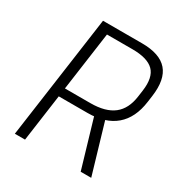

<svg xmlns="http://www.w3.org/2000/svg" viewBox="-164 -823 900 947"><g transform="rotate(30 286.0 -350.0)"><path d="M151 -700H373Q475 -700 518 -650.5Q561 -601 547 -500L542 -464Q529 -367 471 -317.5Q413 -268 312 -268H144L152 -317H300Q386 -317 432 -353Q478 -389 488 -464L493 -500Q504 -580 468.5 -615.5Q433 -651 347 -651H188L205 -674L111 0H53ZM344 -285H404L488 0H428Z"/></g></svg>

Font: Pathway Extreme 8pt Thin 12pt
Style: Italic
Weight: 100
Italic angle: -8°
Version: Version 1.001;gftools[0.9.26]